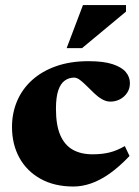

<svg xmlns="http://www.w3.org/2000/svg" viewBox="-20 -700 534 736"><path d="M319.5 -465.5Q377 -465.5 411.8 -454Q446.5 -442.5 462.2 -423.8Q478 -405 478 -381Q478 -360 467.2 -344Q456.5 -328 439.5 -319.2Q422.5 -310.5 403.5 -310.5Q386.5 -310.5 370.8 -319.8Q355 -329 340.8 -342.8Q326.5 -356.5 313 -370Q299.5 -383.5 287.2 -393Q275 -402.5 264 -402.5Q244.5 -402.5 228.5 -391.2Q212.5 -380 203.5 -354Q194.5 -328 194.5 -283Q194.5 -220.5 211 -182.2Q227.5 -144 258.8 -126.2Q290 -108.5 335 -108.5Q371 -108.5 399.5 -115.5Q428 -122.5 458.5 -140L476.5 -102Q436.5 -60 399.8 -34.2Q363 -8.5 328.8 3.2Q294.5 15 261.5 15Q188.5 15 135.5 -14.5Q82.5 -44 54.2 -95.5Q26 -147 26 -213.5Q26 -266.5 45.5 -312.5Q65 -358.5 102.8 -392.8Q140.5 -427 195 -446.2Q249.5 -465.5 319.5 -465.5ZM235.5 -515.5 298 -680.5H463V-655.5L294.5 -515.5Z"/></svg>

Font: Newsreader 16pt 16pt ExtraBold
Style: Regular
Weight: 800
Version: Version 1.003